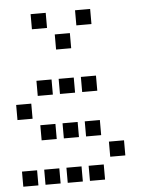

<svg xmlns="http://www.w3.org/2000/svg" viewBox="-54 -830 708 861"><g transform="rotate(-5 300.0 -400.0)"><path d="M117 -784Q116 -784 116 -784Q116 -784 116 -783V-717Q116 -716 116 -716Q116 -716 117 -716H183Q184 -716 184 -716Q184 -716 184 -717V-783Q184 -784 184 -784Q184 -784 183 -784ZM317 -784Q316 -784 316 -784Q316 -784 316 -783V-717Q316 -716 316 -716Q316 -716 317 -716H383Q384 -716 384 -716Q384 -716 384 -717V-783Q384 -784 384 -784Q384 -784 383 -784ZM217 -684Q216 -684 216 -684Q216 -684 216 -683V-617Q216 -616 216 -616Q216 -616 217 -616H283Q284 -616 284 -616Q284 -616 284 -617V-683Q284 -684 284 -684Q284 -684 283 -684ZM117 -484Q116 -484 116 -484Q116 -484 116 -483V-417Q116 -416 116 -416Q116 -416 117 -416H183Q184 -416 184 -416Q184 -416 184 -417V-483Q184 -484 184 -484Q184 -484 183 -484ZM217 -484Q216 -484 216 -484Q216 -484 216 -483V-417Q216 -416 216 -416Q216 -416 217 -416H283Q284 -416 284 -416Q284 -416 284 -417V-483Q284 -484 284 -484Q284 -484 283 -484ZM317 -484Q316 -484 316 -484Q316 -484 316 -483V-417Q316 -416 316 -416Q316 -416 317 -416H383Q384 -416 384 -416Q384 -416 384 -417V-483Q384 -484 384 -484Q384 -484 383 -484ZM17 -384Q16 -384 16 -384Q16 -384 16 -383V-317Q16 -316 16 -316Q16 -316 17 -316H83Q84 -316 84 -316Q84 -316 84 -317V-383Q84 -384 84 -384Q84 -384 83 -384ZM117 -284Q116 -284 116 -284Q116 -284 116 -283V-217Q116 -216 116 -216Q116 -216 117 -216H183Q184 -216 184 -216Q184 -216 184 -217V-283Q184 -284 184 -284Q184 -284 183 -284ZM217 -284Q216 -284 216 -284Q216 -284 216 -283V-217Q216 -216 216 -216Q216 -216 217 -216H283Q284 -216 284 -216Q284 -216 284 -217V-283Q284 -284 284 -284Q284 -284 283 -284ZM317 -284Q316 -284 316 -284Q316 -284 316 -283V-217Q316 -216 316 -216Q316 -216 317 -216H383Q384 -216 384 -216Q384 -216 384 -217V-283Q384 -284 384 -284Q384 -284 383 -284ZM417 -184Q416 -184 416 -184Q416 -184 416 -183V-117Q416 -116 416 -116Q416 -116 417 -116H483Q484 -116 484 -116Q484 -116 484 -117V-183Q484 -184 484 -184Q484 -184 483 -184ZM17 -84Q16 -84 16 -84Q16 -84 16 -83V-17Q16 -16 16 -16Q16 -16 17 -16H83Q84 -16 84 -16Q84 -16 84 -17V-83Q84 -84 84 -84Q84 -84 83 -84ZM117 -84Q116 -84 116 -84Q116 -84 116 -83V-17Q116 -16 116 -16Q116 -16 117 -16H183Q184 -16 184 -16Q184 -16 184 -17V-83Q184 -84 184 -84Q184 -84 183 -84ZM217 -84Q216 -84 216 -84Q216 -84 216 -83V-17Q216 -16 216 -16Q216 -16 217 -16H283Q284 -16 284 -16Q284 -16 284 -17V-83Q284 -84 284 -84Q284 -84 283 -84ZM317 -84Q316 -84 316 -84Q316 -84 316 -83V-17Q316 -16 316 -16Q316 -16 317 -16H383Q384 -16 384 -16Q384 -16 384 -17V-83Q384 -84 384 -84Q384 -84 383 -84Z"/></g></svg>

Font: Doto SemiBold
Style: Regular
Weight: 600
Monospace: yes
Version: Version 1.000